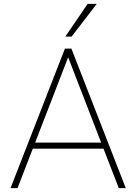

<svg xmlns="http://www.w3.org/2000/svg" viewBox="-20 -969 702 989"><path d="M314.5 -718.8H347.7L627.9 0H591.8L326.2 -686.5H335.9L70.3 0H34.2ZM137.7 -203.1V-234.4H524.4V-203.1ZM431.6 -949.2H478.5L348.6 -780.3H316.4Z"/></svg>

Font: Min Sans VF VF
Style: Regular
Weight: 400
Designer: Jinseong-Kim, NotoSansCJK, Nunito
Foundry: Jinseong-Kim
Version: Version 1.420;Glyphs 3.1.2 (3151)